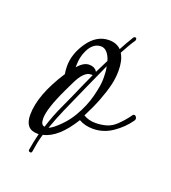

<svg xmlns="http://www.w3.org/2000/svg" viewBox="-83 -384 459 514"><g transform="rotate(20 146.5 -127.0)"><path d="M63 62Q62 66 58 65.5Q54 65 53 61Q55 48 57.5 36Q60 24 63 12H59Q24 12 24 -29Q24 -86 74 -163Q73 -168 72.5 -174Q72 -180 72 -185Q72 -221 96 -255Q120 -289 155 -289Q176 -289 189 -276Q200 -297 213 -318Q215 -320 217 -320Q223 -320 221 -312Q214 -302 207.5 -290.5Q201 -279 195 -268Q201 -258 203.5 -246Q206 -234 206 -221Q206 -199 201 -179Q196 -158 186 -132Q176 -106 161 -77Q176 -68 195 -68Q212 -68 227 -72.5Q242 -77 255 -90Q268 -103 275.5 -113Q283 -123 282 -122Q284 -124 286 -124Q290 -124 292.5 -119Q295 -114 291 -109Q275 -86 249.5 -68.5Q224 -51 194 -51Q171 -51 154 -61Q116 1 74 10Q70 23 67.5 35.5Q65 48 63 62ZM95 -190Q111 -209 127 -209Q142 -209 149 -199Q149 -198 149.5 -197.5Q150 -197 150 -197L169 -235Q165 -249 157.5 -257.5Q150 -266 140 -266Q117 -266 104 -238Q95 -219 95 -196ZM82 -13Q93 -17 112 -36Q122 -46 129 -55.5Q136 -65 140 -72Q159 -104 167 -136Q175 -168 175 -184V-192Q175 -208 172 -221L136 -141Q116 -96 104.5 -70Q93 -44 82 -13ZM71 -12Q82 -47 96.5 -78Q111 -109 127 -146L145 -186H140Q120 -186 102 -148L90 -123Q60 -60 60 -32Q60 -13 71 -12Z"/></g></svg>

Font: Corinthia
Style: Regular
Weight: 400
Designer: Robert E. Leuschke
Foundry: Robert E. Leuschke
Version: Version 1.013; ttfautohint (v1.8.3)